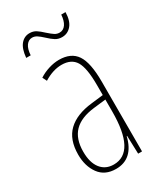

<svg xmlns="http://www.w3.org/2000/svg" viewBox="-182 -775 722 853"><g transform="rotate(-30 178.5 -348.0)"><path d="M290 -358V0H270L267 -93H265Q240 10 152 10Q95 10 66 -30Q37 -70 37 -129Q37 -206 79.5 -247Q122 -288 204 -297L264 -304V-355Q264 -443 243 -477.5Q222 -512 172 -512Q128 -512 81 -483L70 -505Q93 -520 120.5 -528.5Q148 -537 173 -537Q235 -537 262.5 -496Q290 -455 290 -358ZM203 -274Q132 -266 97.5 -230.5Q63 -195 63 -129Q63 -73 87 -42.5Q111 -12 153 -12Q264 -12 264 -220V-281ZM237 -617Q218 -617 203.5 -626Q189 -635 170 -653Q155 -667 143.5 -674.5Q132 -682 119 -682Q101 -682 89 -665.5Q77 -649 75 -617H52Q56 -662 74 -683.5Q92 -705 119 -705Q138 -705 152 -696Q166 -687 184 -670Q202 -654 213 -647Q224 -640 237 -640Q257 -640 269 -657.5Q281 -675 283 -706H305Q304 -662 285 -639.5Q266 -617 237 -617Z"/></g></svg>

Font: Noto Sans Display Thin Cond
Style: Regular
Weight: 250
Width: 3
Designer: Monotype Design team
Foundry: Monotype Imaging Inc.
Version: Version 1.000